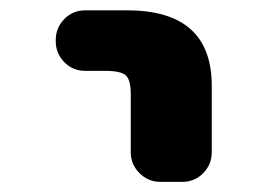

<svg xmlns="http://www.w3.org/2000/svg" viewBox="-20 -570 540 375"><path d="M293 -214.8Q269.5 -214.8 252.4 -231.9Q235.4 -249 235.4 -272.5V-385.7Q235.4 -414.1 225.6 -422.9Q215.8 -431.6 185.5 -431.6H146.5Q122.1 -431.6 105.5 -448.7Q88.9 -465.8 88.9 -489.3V-492.2Q88.9 -515.6 105.5 -532.7Q122.1 -549.8 146.5 -549.8H228.5Q393.6 -549.8 393.6 -402.3V-272.5Q393.6 -249 377 -231.9Q360.4 -214.8 335.9 -214.8Z"/></svg>

Font: Rounded Mgen+ 2m bold
Style: Bold
Weight: 700
Designer: [Source Han Sans]
Ryoko NISHIZUKA  (kana & ideographs); Paul D. Hunt (Latin, Greek & Cyrillic); Wenlong ZHANG  (bopomofo
Version: Version 1.059.20150602